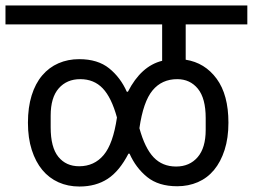

<svg xmlns="http://www.w3.org/2000/svg" viewBox="-40 -718 923 701"><path d="M250 -37Q208 -37 173.5 -52.5Q139 -68 114.5 -97.5Q90 -127 76 -170.5Q62 -214 62 -270Q62 -326 75.5 -369.5Q89 -413 114 -442.5Q139 -472 173.5 -487Q208 -502 249 -502Q317 -502 358.5 -468.5Q400 -435 423 -383H427Q475 -477 552 -496V-629H-20V-698H863V-629H638V-500Q708 -489 751 -430.5Q794 -372 794 -270Q794 -214 780 -170.5Q766 -127 741.5 -97.5Q717 -68 682.5 -53Q648 -38 607 -38Q539 -38 497.5 -71.5Q456 -105 433 -157H429Q396 -93 353 -65Q310 -37 250 -37ZM249 -111Q304 -111 338.5 -152Q373 -193 387 -289Q367 -362 335 -395.5Q303 -429 253 -429Q204 -429 174.5 -395.5Q145 -362 145 -296V-253Q145 -180 173 -145.5Q201 -111 249 -111ZM603 -110Q652 -110 681.5 -144Q711 -178 711 -244V-287Q711 -359 682.5 -394Q654 -429 607 -429Q551 -429 517 -388Q483 -347 469 -250Q489 -177 521 -143.5Q553 -110 603 -110Z"/></svg>

Font: IBM Plex Sans Devanagari Text
Style: Regular
Weight: 450
Designer: Mike Abbink, Paul van der Laan, Pieter van Rosmalen, Erin McLaughlin
Foundry: Bold Monday
Version: Version 1.1